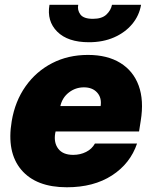

<svg xmlns="http://www.w3.org/2000/svg" viewBox="-20 -786 648 816"><path d="M264.2 9.9Q133.2 9.9 70.3 -64.6Q7.5 -139.2 29.8 -271.3Q44 -355.8 88.6 -419Q133.2 -482.2 201.2 -517.4Q269.2 -552.6 353.7 -552.6Q436.1 -552.6 491.3 -518.6Q546.5 -484.7 569.4 -422.1Q592.3 -359.4 578.1 -272.7L571 -227.3H216.3L214.5 -218.8Q208.1 -179.3 227.8 -153.6Q247.5 -127.8 291.2 -127.8Q321 -127.8 345.9 -140.3Q370.7 -152.7 383.5 -176.1H562.5Q533.7 -90.9 456 -40.5Q378.2 9.9 264.2 9.9ZM236.5 -335.2H407.7Q413 -370.4 392.9 -392.6Q372.9 -414.8 336.6 -414.8Q301.1 -414.8 272.9 -393.1Q244.7 -371.4 236.5 -335.2ZM456 -765.6H579.5Q571.7 -719.5 541.7 -683.6Q511.7 -647.7 464.7 -627.1Q417.6 -606.5 358 -606.5Q268.1 -606.5 223.2 -651.5Q178.3 -696.4 190.3 -765.6H312.5Q307.9 -743.3 321.6 -724.6Q335.2 -706 375 -706Q413 -706 432.2 -724.1Q451.3 -742.2 456 -765.6Z"/></svg>

Font: Inter UI Black
Style: Italic
Weight: 900
Italic angle: -9.39999°
Designer: Rasmus Andersson
Foundry: rsms
Version: 3.2;8d6f07862